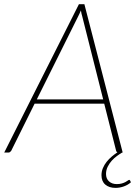

<svg xmlns="http://www.w3.org/2000/svg" viewBox="-39 -723 656 910"><path d="M573.5 129.5Q575.5 129.5 577.5 132.5L581.5 141Q567.5 153.5 548 160.5Q528.5 167.5 508.5 167.5Q478.5 167.5 460.2 152Q442 136.5 442 107.5Q442 89.5 448.8 73.5Q455.5 57.5 466.5 43.8Q477.5 30 491 18.8Q504.5 7.5 517.5 -1Q513 -2.5 511.5 -8L455 -231.5H125L14 -8Q11.5 -4.5 8.2 -2.2Q5 0 1 0H-19L335 -703H361L542.5 0H540Q529.5 6 516 15.8Q502.5 25.5 491 38.2Q479.5 51 471.5 67Q463.5 83 463.5 101.5Q463.5 124 477.8 136.8Q492 149.5 514.5 149.5Q528.5 149.5 538.5 146.5Q548.5 143.5 555.5 139.8Q562.5 136 566.8 132.8Q571 129.5 573.5 129.5ZM135.5 -252H450L351 -644.5Q349 -651.5 347.2 -658.5Q345.5 -665.5 344.5 -673.5Q341 -665.5 337.8 -658.5Q334.5 -651.5 331 -644.5Z"/></svg>

Font: Lato Thin
Style: Italic
Weight: 200
Italic angle: -7°
Designer: Lukasz Dziedzic
Foundry: tyPoland Lukasz Dziedzic
Version: Version 2.007; 2014-02-27